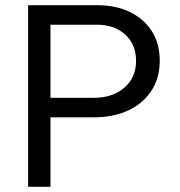

<svg xmlns="http://www.w3.org/2000/svg" viewBox="-20 -718 690 738"><path d="M150 -267V-342H340Q413 -342 458 -381Q503 -420 503 -484Q503 -547 461.5 -585Q420 -623 352 -623H150V-698H353Q426 -698 480 -671.5Q534 -645 564 -597.5Q594 -550 594 -484Q594 -419 562.5 -370Q531 -321 474 -294Q417 -267 340 -267ZM88 0V-698H174V0Z"/></svg>

Font: Azeret Mono Light
Style: Regular
Weight: 300
Designer: Martin Vácha
Foundry: Displaay
Version: Version 1.002